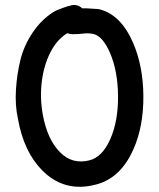

<svg xmlns="http://www.w3.org/2000/svg" viewBox="-20 -736 628 758"><path d="M357 -7Q455 -31 506 -145Q547 -236 546 -358Q545 -476 505 -568Q456 -680 370 -700Q362 -700 340 -702Q317 -704 305 -703Q283 -723 255 -713Q254 -713 246 -711L229 -705Q220 -702 209 -697.5Q198 -693 190 -688Q143 -658 109 -607.5Q75 -557 61 -501Q47 -445 43 -382.5Q39 -320 51 -266Q74 -137 146 -64Q234 25 357 -7ZM333 -103Q265 -86 217 -135Q167 -185 149 -283Q137 -350 145 -414Q153 -478 178.5 -528.5Q204 -579 244 -604Q245 -604 246 -605Q256 -601 266 -601Q290 -601 309.5 -603.5Q329 -606 348 -602Q385 -594 414 -528Q445 -456 446 -358Q447 -258 415 -186Q384 -116 333 -103Z"/></svg>

Font: Balsamiq Sans
Style: Regular
Weight: 400
Designer: Michael Angeles
Foundry: Balsamiq SRL
Version: Version 1.020; ttfautohint (v1.8.4.7-5d5b);gftools[0.9.26]